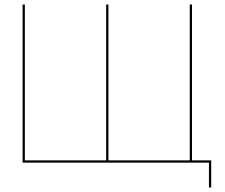

<svg xmlns="http://www.w3.org/2000/svg" viewBox="-20 -720 995 850"><path d="M820 -10H460V-700H450V-10H90V-700H80V0H905V110H915V-10H830V-700H820Z"/></svg>

Font: Jost Thin
Style: Regular
Weight: 250
Version: Version 3.710